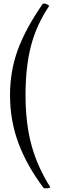

<svg xmlns="http://www.w3.org/2000/svg" viewBox="-20 -761 331 1053"><path d="M120 -240Q120 -85 152.5 34.5Q185 154 256 266Q249 272 233 272Q224 272 220 271Q128 149 81.5 25Q35 -99 35 -240Q35 -370 77 -486Q119 -602 215 -741Q227 -742 233.5 -739.5Q240 -737 250 -729Q180 -625 150 -509.5Q120 -394 120 -240Z"/></svg>

Font: Vollkorn SC
Style: Regular
Weight: 400
Designer: Friedrich Althausen
Foundry: Friedrich Althausen
Version: Version 4.015